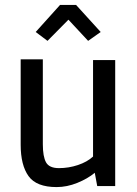

<svg xmlns="http://www.w3.org/2000/svg" viewBox="-20 -747 555 780"><path d="M210 13Q128 13 96 -31.5Q64 -76 64 -159V-506H154V-161Q154 -111 167 -87.5Q180 -64 219.5 -64Q259 -64 296.5 -76.5Q334 -89 358 -111V-503H448V9H375L365 -45Q336 -21 294 -4Q252 13 210 13ZM258 -667 173 -581 125 -617 224 -727H289L389 -617L338 -581Z"/></svg>

Font: Rambla
Style: Regular
Weight: 400
Designer: Martin Sommaruga
Foundry: Martin Sommaruga
Version: Version 1.001